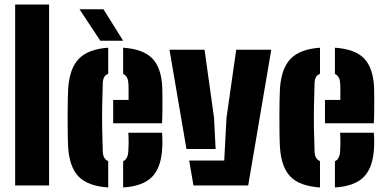

<svg xmlns="http://www.w3.org/2000/svg" viewBox="-20 -820 1705 849"><path d="M47 0V-800H197V0Z M281.5 -168Q280 -191.5 279.5 -228.5Q279 -265.5 279 -305.8Q279 -346 279.8 -379.8Q280.5 -413.5 281.5 -430Q288 -519 329.5 -561Q371 -603 458.5 -609V-493.5Q435.5 -485.5 434.5 -453Q432.5 -392 431.8 -344.5Q431 -297 431.8 -251.5Q432.5 -206 434.5 -151Q435 -117.5 458.5 -107.5V9Q367 2.5 327 -39.8Q287 -82 281.5 -168ZM480.5 -275V-378H548.5Q548.5 -403.5 548.5 -425Q548.5 -446.5 547.5 -453Q546 -483 524.5 -493V-609Q612.5 -603 652.8 -562.2Q693 -521.5 697.5 -436Q698 -424 698.2 -396.5Q698.5 -369 698.2 -336Q698 -303 696.5 -275ZM524.5 9V-107Q545.5 -116.5 547.5 -152Q548.5 -167 548.8 -185.5Q549 -204 547.5 -233H696.5Q697.5 -227 698 -205.8Q698.5 -184.5 697.5 -168Q693.5 -80.5 653 -38.5Q612.5 3.5 524.5 9ZM423.5 -640 331.5 -779H437.5L524.5 -640Z M729.5 -600H884.5L926.5 -299L933.5 -161H804.5ZM816.5 -110H971.5L981.5 -299L1024.5 -600H1179.5L1077.5 0H835.5Z M1218 -168Q1216.5 -191.5 1216 -228.5Q1215.5 -265.5 1215.5 -305.8Q1215.5 -346 1216.2 -379.8Q1217 -413.5 1218 -430Q1224.5 -519 1266 -561Q1307.5 -603 1395 -609V-493.5Q1372 -485.5 1371 -453Q1369 -392 1368.2 -344.5Q1367.5 -297 1368.2 -251.5Q1369 -206 1371 -151Q1371.5 -117.5 1395 -107.5V9Q1303.5 2.5 1263.5 -39.8Q1223.5 -82 1218 -168ZM1417 -275V-378H1485Q1485 -403.5 1485 -425Q1485 -446.5 1484 -453Q1482.5 -483 1461 -493V-609Q1549 -603 1589.2 -562.2Q1629.5 -521.5 1634 -436Q1634.5 -424 1634.8 -396.5Q1635 -369 1634.8 -336Q1634.5 -303 1633 -275ZM1461 9V-107Q1482 -116.5 1484 -152Q1485 -167 1485.2 -185.5Q1485.5 -204 1484 -233H1633Q1634 -227 1634.5 -205.8Q1635 -184.5 1634 -168Q1630 -80.5 1589.5 -38.5Q1549 3.5 1461 9Z"/></svg>

Font: Big Shoulders Stencil Text Black
Style: Regular
Weight: 900
Designer: Patric King
Foundry: XO Type Co
Version: Version 1.000